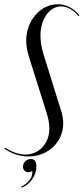

<svg xmlns="http://www.w3.org/2000/svg" viewBox="-29 -727 393 902"><path d="M203 -124C203 -53 155 -1 90 -1C61 -1 28 -12 -5 -33L-9 -29C25 -5 65 8 105 8C197 8 268 -60 268 -147C268 -165 265 -184 259 -204L176 -470C166 -502 161 -533 161 -560C161 -636 203 -697 258 -697C287 -697 317 -680 340 -651L344 -655C318 -688 282 -707 242 -707C160 -707 94 -629 94 -535C94 -511 99 -486 107 -460L188 -203C198 -173 203 -147 203 -124ZM123 77C125 108 104 133 71 150L73 155C114 139 142 96 142 55C142 32 133 20 116 20C96 20 79 36 79 56C79 71 89 82 104 82C109 82 115 80 123 77Z"/></svg>

Font: Moniqa Ita Display
Style: Italic
Weight: 400
Italic angle: -10°
Designer: Rajesh Rajput
Foundry: Rajesh Rajput
Version: Version 1.000